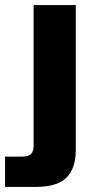

<svg xmlns="http://www.w3.org/2000/svg" viewBox="-81 -540 366 760"><path d="M219 52V-520H52V36C52 65 42 80 6 80H-61V200H53C138 200 219 182 219 52Z"/></svg>

Font: Aspekta 800
Style: Regular
Weight: 800
Designer: Ivo Dolenc
Version: Version 2.000